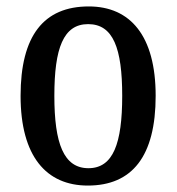

<svg xmlns="http://www.w3.org/2000/svg" viewBox="-20 -567 549 597"><path d="M253 10C391 10 464 -81 464 -269C464 -456 385 -547 256 -547C116 -547 44 -456 44 -269C44 -81 124 10 253 10ZM255 -44C178 -44 149 -121 149 -269C149 -417 177 -492 254 -492C332 -492 360 -417 360 -269C360 -121 332 -44 255 -44Z"/></svg>

Font: Noto Serif Ethiopic Condensed Medium
Style: Regular
Weight: 500
Width: 3
Designer: Monotype Design Team
Foundry: Monotype Imaging Inc.
Version: Version 2.102